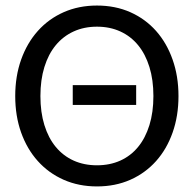

<svg xmlns="http://www.w3.org/2000/svg" viewBox="-20 -669 702 696"><path d="M243.7 -360.4H473.6V-288.6H243.7ZM627 -320.8Q627 -248.5 605.7 -188.5Q584.5 -128.4 545.7 -85Q506.8 -41.5 452.4 -17.3Q397.9 6.8 331.5 6.8Q265.6 6.8 210.9 -17.3Q156.2 -41.5 117.2 -85Q78.1 -128.4 56.6 -188.5Q35.2 -248.5 35.2 -320.8Q35.2 -392.6 56.6 -452.9Q78.1 -513.2 117.2 -556.9Q156.2 -600.6 210.9 -624.8Q265.6 -648.9 331.5 -648.9Q397.9 -648.9 452.4 -624.8Q506.8 -600.6 545.7 -556.9Q584.5 -513.2 605.7 -452.9Q627 -392.6 627 -320.8ZM536.1 -320.8Q536.1 -379.4 521.7 -426Q507.3 -472.7 480.7 -505.1Q454.1 -537.6 416.3 -554.9Q378.4 -572.3 331.5 -572.3Q284.7 -572.3 246.8 -554.9Q209 -537.6 182.1 -505.1Q155.3 -472.7 140.9 -426Q126.5 -379.4 126.5 -320.8Q126.5 -262.2 140.9 -215.6Q155.3 -168.9 182.1 -136.5Q209 -104 246.8 -86.9Q284.7 -69.8 331.5 -69.8Q378.4 -69.8 416.3 -86.9Q454.1 -104 480.7 -136.5Q507.3 -168.9 521.7 -215.6Q536.1 -262.2 536.1 -320.8Z"/></svg>

Font: Carlito
Style: Regular
Weight: 400
Designer: Lukasz Dziedzic
Foundry: tyPoland Lukasz Dziedzic
Version: Version 1.104